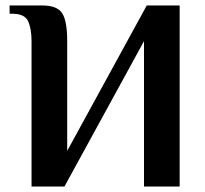

<svg xmlns="http://www.w3.org/2000/svg" viewBox="-20 -680 749 700"><path d="M95 0V-530Q95 -575 82.5 -602.5Q70 -630 25 -630H15V-660H135Q188 -660 206.5 -632Q225 -604 225 -530V-130L515 -660H635V0H505V-530L215 0Z"/></svg>

Font: El Messiri
Style: Bold
Weight: 700
Designer: Mohamed Gaber
Foundry: Kief Type Foundry
Version: Version 2.020; ttfautohint (v1.8.3)